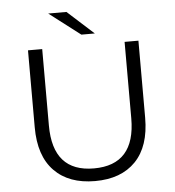

<svg xmlns="http://www.w3.org/2000/svg" viewBox="-59 -935 910 996"><g transform="rotate(-5 396.0 -437.5)"><path d="M108 -299V-700H182V-302Q182 -60 396 -60Q611 -60 611 -302V-700H683V-299Q683 -150 607.5 -72Q532 6 396 6Q260 6 184 -72Q108 -150 108 -299ZM229 -881H324L461 -757H391Z"/></g></svg>

Font: Belfius21
Style: Regular
Weight: 400
Designer: Montserrat's base design by Julieta Ulanovsky, modified by Coast SPRL for Belfius Bank NV.
Foundry: Montserrat's base design by Julieta Ulanovsky, modified by Coast SPRL for Belfius Bank NV.
Version: Version 2.000;FEAKit 1.0